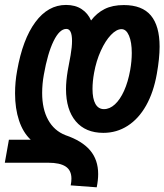

<svg xmlns="http://www.w3.org/2000/svg" viewBox="-62 -580 682 797"><path d="M234.5 161.5Q234.5 127 210.5 111.2Q186.5 95.5 138.5 95.5H-42L-25 0H65.5Q33.5 -30 17 -79.8Q0.5 -129.5 0.5 -192Q0.5 -240 9 -286Q32 -417 84.8 -488.2Q137.5 -559.5 212 -559.5Q250.5 -559.5 276.8 -542.2Q303 -525 316 -495Q339.5 -526 372.2 -542.5Q405 -559 452 -559Q528 -559 564.2 -515.8Q600.5 -472.5 600.5 -386.5Q600.5 -338 589 -273.5Q575.5 -197 544.5 -142Q513.5 -87 468 -57.8Q422.5 -28.5 367 -28.5Q293 -28.5 252.5 -76.5Q212 -124.5 212 -210.5Q212 -243.5 219 -285.5L231 -350.5Q237 -385 237 -410Q237 -460 213.5 -460Q185 -460 160.2 -409Q135.5 -358 120 -270Q113 -232 113 -194Q113 -127.5 137.8 -82.5Q162.5 -37.5 209.5 -19Q278.5 4.5 312 44Q345.5 83.5 345.5 142.5Q345.5 167.5 339.5 197.5L231.5 189.5Q234.5 174.5 234.5 161.5ZM478.5 -289.5Q485 -326.5 485 -360Q485 -405 473.5 -432Q462 -459 442.5 -459Q421.5 -459 398.5 -435Q375.5 -411 356.5 -369.2Q337.5 -327.5 328.5 -277.5Q322 -241.5 322 -211Q322 -170 334.2 -148.5Q346.5 -127 369.5 -127Q393.5 -127 415 -146.8Q436.5 -166.5 453 -203Q469.5 -239.5 478.5 -289.5Z"/></svg>

Font: JuliaMono SemiBoldItalic
Style: Regular
Weight: 600
Italic angle: -9°
Monospace: yes
Designer: cormullion
Foundry: corm
Version: Version 0.049; ttfautohint (v1.8.4)